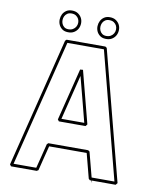

<svg xmlns="http://www.w3.org/2000/svg" viewBox="-112 -1156 1023 1266"><g transform="rotate(10 399.0 -523.0)"><path d="M575.7 9.8Q573.2 7.3 571.3 5.6Q569.3 3.9 566.9 1.5Q556.2 -40 545.4 -81.1Q534.7 -122.1 523.9 -163.6H272.5Q261.7 -121.6 251.2 -80.1Q240.7 -38.6 230.5 3.4Q228 4.9 225.3 6.3Q222.7 7.8 220.2 9.8H47.9Q45.4 6.8 43.5 3.9Q41.5 1 39.1 -1.5Q93.3 -218.3 147.2 -434.8Q201.2 -651.4 254.9 -867.7Q257.3 -870.1 259.3 -871.8Q261.2 -873.5 263.7 -876H523.4Q525.9 -874 528.6 -872.6Q531.2 -871.1 533.7 -869.1Q589.8 -652.8 646 -436.3Q702.1 -219.7 758.8 -2.9Q756.3 0 753.7 3.2Q751 6.3 748.5 9.8H588.9L593.3 25.9Q590.8 22 589.1 17.8Q587.4 13.7 585.4 9.8ZM736.8 -9.8 517.1 -856.4H272.5L61.5 -9.8H213.4Q224.1 -51.3 234.4 -92.3Q244.6 -133.3 254.9 -174.8Q257.3 -177.2 259.3 -179Q261.2 -180.7 263.7 -183.1H530.3Q532.7 -181.2 535.4 -179.7Q538.1 -178.2 540.5 -176.3L584 -9.8ZM485.4 -336.9H307.1Q304.7 -339.8 302.7 -342.8Q300.8 -345.7 298.3 -348.1Q320.3 -436 342 -522.9Q363.8 -609.9 385.7 -697.8L404.8 -699.2Q427.7 -611.3 450.2 -524.4Q472.7 -437.5 495.6 -349.6ZM320.8 -356.4H473.6Q454.1 -432.1 434.8 -506.6Q415.5 -581.1 395.5 -656.7ZM519.5 -1071.8Q544.4 -1071.8 560.8 -1060.5Q577.1 -1049.3 585.2 -1033Q593.3 -1016.6 592.5 -997.3Q591.8 -978 583 -961.9Q574.2 -945.8 556.9 -935.3Q539.6 -924.8 514.2 -926.3Q491.7 -927.2 477.1 -938.5Q462.4 -949.7 455.3 -965.8Q448.2 -981.9 449 -1000.5Q449.7 -1019 457.8 -1034.9Q465.8 -1050.8 481.2 -1061.3Q496.6 -1071.8 519.5 -1071.8ZM266.1 -1071.8Q291 -1071.8 307.4 -1060.5Q323.7 -1049.3 331.8 -1033Q339.8 -1016.6 339.1 -997.3Q338.4 -978 329.6 -961.9Q320.8 -945.8 303.5 -935.3Q286.1 -924.8 260.7 -926.3Q238.3 -927.2 223.6 -938.5Q209 -949.7 201.9 -965.8Q194.8 -981.9 195.6 -1000.5Q196.3 -1019 204.3 -1034.9Q212.4 -1050.8 227.8 -1061.3Q243.2 -1071.8 266.1 -1071.8ZM266.1 -1052.2Q249 -1052.2 237.8 -1044.4Q226.6 -1036.6 220.9 -1024.9Q215.3 -1013.2 214.8 -999.8Q214.4 -986.3 219.5 -974.4Q224.6 -962.4 235.1 -954.3Q245.6 -946.3 261.2 -945.8Q279.8 -945.3 292.7 -952.9Q305.7 -960.4 312.5 -972.4Q319.3 -984.4 319.8 -998.3Q320.3 -1012.2 314.5 -1024.2Q308.6 -1036.1 296.6 -1044.2Q284.7 -1052.2 266.1 -1052.2ZM519.5 -1052.2Q502.4 -1052.2 491.2 -1044.4Q480 -1036.6 474.4 -1024.9Q468.8 -1013.2 468.3 -999.8Q467.8 -986.3 472.9 -974.4Q478 -962.4 488.5 -954.3Q499 -946.3 514.6 -945.8Q533.7 -945.3 546.4 -952.9Q559.1 -960.4 565.9 -972.4Q572.8 -984.4 573.2 -998.3Q573.7 -1012.2 567.9 -1024.2Q562 -1036.1 550 -1044.2Q538.1 -1052.2 519.5 -1052.2Z"/></g></svg>

Font: Preussische VI 9 Linie
Style: Regular
Weight: 400
Designer: Peter Wiegel
Foundry: Peter Wiegel
Version: Version 1.000 2009 initial release